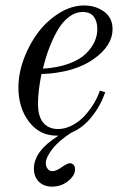

<svg xmlns="http://www.w3.org/2000/svg" viewBox="-20 -488 450 708"><path d="M348.1 -153.8 368.2 -147.9Q349.6 -95.7 316.9 -55.7Q284.2 -15.6 243.2 1Q196.8 30.8 172.9 61.8Q148.9 92.8 148.9 113.8Q148.9 125 155.3 134Q161.6 143.1 173.8 143.1Q187 143.1 207.8 128.4Q228.5 113.8 237.8 113.8Q245.6 113.8 251.2 119.9Q256.8 126 256.8 136.2Q256.8 159.2 231.2 179.7Q205.6 200.2 171.9 200.2Q141.6 200.2 123.3 181.9Q105 163.6 105 133.8Q105 68.8 195.8 12.2H189Q126 12.2 86.9 -39.1Q47.9 -90.3 47.9 -165Q47.9 -217.3 68.1 -271.7Q88.4 -326.2 121.3 -369.4Q154.3 -412.6 199.2 -440.2Q244.1 -467.8 290 -467.8Q332.5 -467.8 363.8 -445.1Q395 -422.4 395 -380.9Q395 -318.8 324 -269.3Q252.9 -219.7 132.8 -214.8Q120.1 -151.4 120.1 -106Q120.1 -58.1 139.9 -35.2Q159.7 -12.2 193.8 -12.2Q221.2 -12.2 247.8 -26.6Q274.4 -41 293.9 -63Q313.5 -85 327.4 -108.6Q341.3 -132.3 348.1 -153.8ZM285.2 -443.8Q258.3 -443.8 234.1 -425.5Q210 -407.2 192.1 -376Q174.3 -344.7 161.1 -309.8Q147.9 -274.9 138.2 -234.9Q192.9 -238.3 233.6 -253.2Q274.4 -268.1 296.4 -289.8Q318.4 -311.5 328.6 -334.2Q338.9 -356.9 338.9 -380.9Q338.9 -408.7 325.9 -426.3Q313 -443.8 285.2 -443.8Z"/></svg>

Font: Flanker Steampunk
Style: Italic
Weight: 400
Italic angle: -12°
Designer: Alexey Kryukov, Leonardo Di Lena
Foundry: Alexey Kryukov, Leonardo Di Lena
Version: 1.210